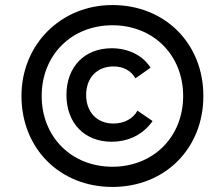

<svg xmlns="http://www.w3.org/2000/svg" viewBox="-20 -730 858 760"><path d="M422 -169C490 -169 548 -199 584 -251L524 -292C507 -260 471 -241 429 -241C364 -241 321 -286 321 -354C321 -422 364 -467 429 -467C469 -467 499 -450 516 -420L576 -462C545 -511 488 -539 422 -539C314 -539 243 -465 243 -354C243 -243 314 -169 422 -169ZM425 10C633 10 785 -142 785 -350C785 -558 633 -710 425 -710C221 -710 65 -554 65 -350C65 -142 217 10 425 10ZM425 -70C263 -70 145 -188 145 -350C145 -512 263 -630 425 -630C587 -630 705 -512 705 -350C705 -188 587 -70 425 -70Z"/></svg>

Font: Fixel Display
Style: Italic
Weight: 400
Italic angle: -10°
Designer: AlfaBravo + MacPaw
Foundry: Kyrylo Tkachov, Marchela Mozhyna, Serhii Makarenko, Maria Weinstein, Zakhar Kryvoshyya
Version: Version 1.210;Glyphs 3.2 (3217)